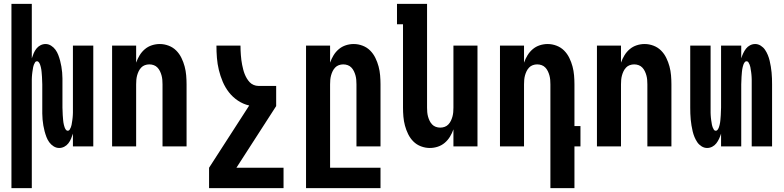

<svg xmlns="http://www.w3.org/2000/svg" viewBox="-20 -755 4040 990"><path d="M39 215V-735H144V-454Q148 -467 153.5 -480Q159 -493 167.5 -504Q176 -515 188.5 -521.5Q201 -528 215 -528Q230 -528 243.5 -519.5Q257 -511 266 -498.5Q275 -486 280.5 -471.5Q286 -457 290 -442Q294 -427 296.5 -412Q299 -397 300.5 -381.5Q302 -366 302 -350.5Q302 -335 302 -320V-200Q302 -194 302.5 -187.5Q303 -181 303 -174.5Q303 -168 303.5 -161.5Q304 -155 304.5 -148.5Q305 -142 305.5 -136Q306 -130 307 -123.5Q308 -117 309.5 -111Q311 -105 313 -99Q315 -93 319 -87Q323 -81 329 -81Q336 -81 339.5 -87Q343 -93 345.5 -99Q348 -105 349 -111Q350 -117 351 -123.5Q352 -130 353 -136Q354 -142 354.5 -148.5Q355 -155 355.5 -161.5Q356 -168 356 -174.5Q356 -181 356 -187.5Q356 -194 356 -200V-520H461V0H356V-66Q352 -53 346.5 -40Q341 -27 332.5 -16Q324 -5 311.5 1.5Q299 8 285 8Q270 8 256.5 -0.5Q243 -9 234 -21.5Q225 -34 219.5 -48.5Q214 -63 210 -78Q206 -93 203.5 -108Q201 -123 199.5 -138.5Q198 -154 198 -169.5Q198 -185 198 -200V-320Q198 -326 197.5 -332.5Q197 -339 197 -345.5Q197 -352 196.5 -358.5Q196 -365 195.5 -371.5Q195 -378 194.5 -384Q194 -390 193 -396.5Q192 -403 190.5 -409Q189 -415 187 -421Q185 -427 181 -433Q177 -439 171 -439Q164 -439 160.5 -433Q157 -427 154.5 -421Q152 -415 151 -409Q150 -403 149 -396.5Q148 -390 147 -384Q146 -378 145.5 -371.5Q145 -365 144.5 -358.5Q144 -352 144 -345.5Q144 -339 144 -332.5Q144 -326 144 -320V215Z M558 0V-520H682V-432Q689 -452 700 -470Q711 -488 727 -501.5Q743 -515 763 -521.5Q783 -528 804 -528Q827 -528 849.5 -519.5Q872 -511 888.5 -494.5Q905 -478 915.5 -456.5Q926 -435 932 -412.5Q938 -390 940 -366.5Q942 -343 942 -320V0H818V-320Q818 -332 817 -343.5Q816 -355 813 -366Q810 -377 805 -387.5Q800 -398 792 -406.5Q784 -415 773 -419Q762 -423 750 -423Q738 -423 727 -419Q716 -415 708 -406.5Q700 -398 695 -387.5Q690 -377 687 -366Q684 -355 683 -343.5Q682 -332 682 -320V0Z M1442 215H1058V110L1265 -211Q1234 -218 1207 -236Q1180 -254 1160.5 -279Q1141 -304 1128.5 -333.5Q1116 -363 1108.5 -394Q1101 -425 1098.5 -456.5Q1096 -488 1096 -520H1220Q1220 -508 1220.5 -495.5Q1221 -483 1222 -470.5Q1223 -458 1224.5 -445.5Q1226 -433 1228.5 -421Q1231 -409 1234 -397Q1237 -385 1241.5 -373.5Q1246 -362 1252.5 -351Q1259 -340 1267.5 -331Q1276 -322 1288 -317Q1300 -312 1312 -312H1404V-208L1199 110H1442Z M1558 215V-520H1682V-432Q1689 -452 1700 -470Q1711 -488 1727 -501.5Q1743 -515 1763 -521.5Q1783 -528 1804 -528Q1827 -528 1849.5 -519.5Q1872 -511 1888.5 -494.5Q1905 -478 1915.5 -456.5Q1926 -435 1932 -412.5Q1938 -390 1940 -366.5Q1942 -343 1942 -320V0H1818V-320Q1818 -332 1817 -343.5Q1816 -355 1813 -366Q1810 -377 1805 -387.5Q1800 -398 1792 -406.5Q1784 -415 1773 -419Q1762 -423 1750 -423Q1738 -423 1727 -419Q1716 -415 1708 -406.5Q1700 -398 1695 -387.5Q1690 -377 1687 -366Q1684 -355 1683 -343.5Q1682 -332 1682 -320V110H1942V215Z M2196 8Q2173 8 2150.5 -0.5Q2128 -9 2111.5 -25.5Q2095 -42 2084.5 -63.5Q2074 -85 2068 -107.5Q2062 -130 2060 -153.5Q2058 -177 2058 -200V-630H2027V-735H2182V-200Q2182 -188 2183 -176.5Q2184 -165 2187 -154Q2190 -143 2195 -132.5Q2200 -122 2208 -113.5Q2216 -105 2227 -101Q2238 -97 2250 -97Q2262 -97 2273 -101Q2284 -105 2292 -113.5Q2300 -122 2305 -132.5Q2310 -143 2313 -154Q2316 -165 2317 -176.5Q2318 -188 2318 -200V-520H2442V0H2318V-88Q2311 -68 2300 -50Q2289 -32 2273 -18.5Q2257 -5 2237 1.5Q2217 8 2196 8Z M2818 215V-320Q2818 -332 2817 -343.5Q2816 -355 2813 -366Q2810 -377 2805 -387.5Q2800 -398 2792 -406.5Q2784 -415 2773 -419Q2762 -423 2750 -423Q2738 -423 2727 -419Q2716 -415 2708 -406.5Q2700 -398 2695 -387.5Q2690 -377 2687 -366Q2684 -355 2683 -343.5Q2682 -332 2682 -320V0H2558V-520H2682V-432Q2689 -452 2700 -470Q2711 -488 2727 -501.5Q2743 -515 2763 -521.5Q2783 -528 2804 -528Q2827 -528 2849.5 -519.5Q2872 -511 2888.5 -494.5Q2905 -478 2915.5 -456.5Q2926 -435 2932 -412.5Q2938 -390 2940 -366.5Q2942 -343 2942 -320V-105H2973V0H2942V215Z M3058 0V-520H3182V-432Q3189 -452 3200 -470Q3211 -488 3227 -501.5Q3243 -515 3263 -521.5Q3283 -528 3304 -528Q3327 -528 3349.5 -519.5Q3372 -511 3388.5 -494.5Q3405 -478 3415.5 -456.5Q3426 -435 3432 -412.5Q3438 -390 3440 -366.5Q3442 -343 3442 -320V0H3318V-320Q3318 -332 3317 -343.5Q3316 -355 3313 -366Q3310 -377 3305 -387.5Q3300 -398 3292 -406.5Q3284 -415 3273 -419Q3262 -423 3250 -423Q3238 -423 3227 -419Q3216 -415 3208 -406.5Q3200 -398 3195 -387.5Q3190 -377 3187 -366Q3184 -355 3183 -343.5Q3182 -332 3182 -320V0Z M3626 8Q3611 8 3597.5 -0.5Q3584 -9 3575.5 -21.5Q3567 -34 3561 -48.5Q3555 -63 3551.5 -78Q3548 -93 3545.5 -108Q3543 -123 3541.5 -138.5Q3540 -154 3539.5 -169.5Q3539 -185 3539 -200V-520H3644V-200Q3644 -194 3644 -187.5Q3644 -181 3644 -174.5Q3644 -168 3644.5 -161.5Q3645 -155 3645.5 -148.5Q3646 -142 3647 -136Q3648 -130 3649 -123.5Q3650 -117 3651 -111Q3652 -105 3654.5 -99Q3657 -93 3660.5 -87Q3664 -81 3671 -81Q3677 -81 3681 -87Q3685 -93 3687 -99Q3689 -105 3690.5 -111Q3692 -117 3693 -123.5Q3694 -130 3694.5 -136Q3695 -142 3695.5 -148.5Q3696 -155 3696.5 -161.5Q3697 -168 3697 -174.5Q3697 -181 3697.5 -187.5Q3698 -194 3698 -200V-520H3802V-454Q3806 -467 3812 -480Q3818 -493 3826.5 -504Q3835 -515 3847.5 -521.5Q3860 -528 3874 -528Q3889 -528 3902.5 -519.5Q3916 -511 3924.5 -498.5Q3933 -486 3939 -471.5Q3945 -457 3948.5 -442Q3952 -427 3954.5 -412Q3957 -397 3958.5 -381.5Q3960 -366 3960.5 -350.5Q3961 -335 3961 -320V0H3856V-320Q3856 -326 3856 -332.5Q3856 -339 3856 -345.5Q3856 -352 3855.5 -358.5Q3855 -365 3854.5 -371.5Q3854 -378 3853 -384Q3852 -390 3851 -396.5Q3850 -403 3849 -409Q3848 -415 3845.5 -421Q3843 -427 3839.5 -433Q3836 -439 3829 -439Q3823 -439 3819 -433Q3815 -427 3813 -421Q3811 -415 3809.5 -409Q3808 -403 3807 -396.5Q3806 -390 3805.5 -384Q3805 -378 3804.5 -371.5Q3804 -365 3803.5 -358.5Q3803 -352 3803 -345.5Q3803 -339 3802.5 -332.5Q3802 -326 3802 -320V0H3698V-66Q3694 -53 3688 -40Q3682 -27 3673.5 -16Q3665 -5 3652.5 1.5Q3640 8 3626 8Z"/></svg>

Font: Iosevka Term Curly Extrabold
Style: Regular
Weight: 800
Designer: Belleve Invis
Foundry: Belleve Invis
Version: Version 32.3.0